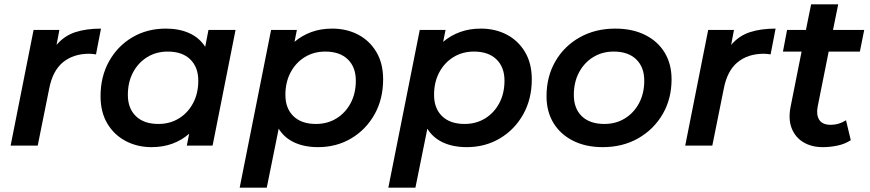

<svg xmlns="http://www.w3.org/2000/svg" viewBox="-20 -672 4015 886"><path d="M29 0 135 -534H254L241 -465Q277 -507 327.5 -523.5Q378 -540 446 -540L423 -421Q415 -422 408 -423Q401 -424 392 -424Q319 -424 271 -385Q223 -346 207 -263L154 0Z M679 7Q614 7 560.5 -21Q507 -49 475.5 -101.5Q444 -154 444 -228Q444 -319 483.5 -389.5Q523 -460 591 -500Q659 -540 745 -540Q807 -540 853.5 -519Q900 -498 927 -456L942 -534H1067L961 0H842L853 -55Q819 -25 775.5 -9Q732 7 679 7ZM711 -100Q764 -100 805.5 -125.5Q847 -151 871 -196Q895 -241 895 -300Q895 -362 858 -398Q821 -434 754 -434Q701 -434 659.5 -408.5Q618 -383 594 -338Q570 -293 570 -234Q570 -172 607 -136Q644 -100 711 -100Z M1448 7Q1385 7 1338.5 -14.5Q1292 -36 1266 -78L1211 194H1086L1231 -534H1350L1339 -479Q1373 -508 1416.5 -524Q1460 -540 1513 -540Q1579 -540 1632 -512.5Q1685 -485 1716.5 -432.5Q1748 -380 1748 -306Q1748 -215 1708.5 -144.5Q1669 -74 1601 -33.5Q1533 7 1448 7ZM1438 -100Q1491 -100 1532.5 -125.5Q1574 -151 1598 -196Q1622 -241 1622 -300Q1622 -362 1585 -398Q1548 -434 1481 -434Q1428 -434 1386.5 -408.5Q1345 -383 1321 -338Q1297 -293 1297 -234Q1297 -172 1334 -136Q1371 -100 1438 -100Z M2134 7Q2071 7 2024.5 -14.5Q1978 -36 1952 -78L1897 194H1772L1917 -534H2036L2025 -479Q2059 -508 2102.5 -524Q2146 -540 2199 -540Q2265 -540 2318 -512.5Q2371 -485 2402.5 -432.5Q2434 -380 2434 -306Q2434 -215 2394.5 -144.5Q2355 -74 2287 -33.5Q2219 7 2134 7ZM2124 -100Q2177 -100 2218.5 -125.5Q2260 -151 2284 -196Q2308 -241 2308 -300Q2308 -362 2271 -398Q2234 -434 2167 -434Q2114 -434 2072.5 -408.5Q2031 -383 2007 -338Q1983 -293 1983 -234Q1983 -172 2020 -136Q2057 -100 2124 -100Z M2761 7Q2683 7 2624.5 -22.5Q2566 -52 2534 -104.5Q2502 -157 2502 -228Q2502 -318 2542.5 -388.5Q2583 -459 2655 -499.5Q2727 -540 2819 -540Q2898 -540 2956.5 -511Q3015 -482 3047 -429.5Q3079 -377 3079 -306Q3079 -216 3038 -145.5Q2997 -75 2925.5 -34Q2854 7 2761 7ZM2769 -100Q2822 -100 2863.5 -125.5Q2905 -151 2929 -196Q2953 -241 2953 -300Q2953 -362 2916 -398Q2879 -434 2812 -434Q2759 -434 2717.5 -408.5Q2676 -383 2652 -338Q2628 -293 2628 -234Q2628 -171 2665 -135.5Q2702 -100 2769 -100Z M3142 0 3248 -534H3367L3354 -465Q3390 -507 3440.5 -523.5Q3491 -540 3559 -540L3536 -421Q3528 -422 3521 -423Q3514 -424 3505 -424Q3432 -424 3384 -385Q3336 -346 3320 -263L3267 0Z M3777 7Q3725 7 3687.5 -15.5Q3650 -38 3633.5 -79.5Q3617 -121 3628 -178L3679 -434H3593L3612 -534H3699L3723 -652H3848L3824 -534H3968L3948 -434H3804L3753 -179Q3746 -142 3760.5 -119Q3775 -96 3814 -96Q3851 -96 3884 -117L3906 -25Q3878 -7 3844 0Q3810 7 3777 7Z"/></svg>

Font: Montserrat SemiBold
Style: Italic
Weight: 600
Italic angle: -11.3°
Designer: Julieta Ulanovsky
Foundry: Julieta Ulanovsky
Version: Version 9.000; ttfautohint (v1.8.4.7-5d5b)